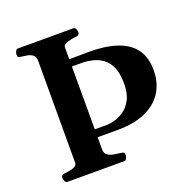

<svg xmlns="http://www.w3.org/2000/svg" viewBox="-124 -814 927 935"><g transform="rotate(-20 340.0 -346.5)"><path d="M69.3 0Q61 0 56.9 -9.8Q52.7 -19.5 52.7 -24.9Q52.7 -41 68.8 -43Q92.3 -44.9 114.5 -51.5Q136.7 -58.1 136.7 -74.2L137.2 -602.5Q137.2 -623.5 125.5 -632.8Q113.8 -642.1 97.4 -645.3Q81.1 -648.4 65.9 -649.9Q55.7 -650.9 52 -654.1Q48.3 -657.2 48.3 -668Q48.3 -673.3 52.5 -683.1Q56.6 -692.9 64.9 -692.9H352.5Q360.8 -692.9 365 -683.1Q369.1 -673.3 369.1 -668Q369.1 -651.9 353 -649.9Q328.6 -647.9 305.4 -641.4Q282.2 -634.8 282.2 -618.7V-558.1L378.9 -559.1Q463.9 -560.1 524.9 -540.5Q585.9 -521 618.2 -478.5Q650.4 -436 650.4 -366.7Q650.4 -305.2 621.3 -257.1Q592.3 -209 533.2 -181.4Q474.1 -153.8 382.8 -153.8H282.2V-90.3Q282.2 -69.3 296.4 -60.1Q310.5 -50.8 329.6 -47.9Q348.6 -44.9 363.3 -43Q373.5 -42 377.2 -39.1Q380.9 -36.1 380.9 -24.9Q380.9 -19.5 376.7 -9.8Q372.6 0 364.3 0ZM282.2 -194.8H347.2Q360.8 -194.8 384.8 -200.9Q408.7 -207 433.6 -223.9Q458.5 -240.7 475.6 -272.7Q492.7 -304.7 492.7 -356.4Q492.7 -408.2 478.5 -440.4Q464.4 -472.7 440.4 -490Q416.5 -507.3 387.7 -513.9Q358.9 -520.5 330.1 -520.5H282.2Z"/></g></svg>

Font: Gelasio SemiBold
Style: Regular
Weight: 600
Designer: Eben Sorkin
Foundry: Eben Sorkin
Version: Version 1.008